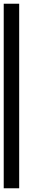

<svg xmlns="http://www.w3.org/2000/svg" viewBox="-20 -916 202 1031"><path d="M0 95H83V-896H0Z"/></svg>

Font: MintSans
Style: Regular
Weight: 400
Version: Version 2.0